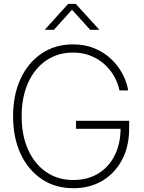

<svg xmlns="http://www.w3.org/2000/svg" viewBox="-20 -967 745 996"><path d="M360.4 9.3Q267.1 9.3 196.8 -37.6Q126.5 -84.5 87.2 -168.5Q47.9 -252.4 47.9 -363.3Q47.9 -475.1 87.2 -559.1Q126.5 -643.1 196.5 -689.9Q266.6 -736.8 358.9 -736.8Q420.4 -736.8 470 -716.3Q519.5 -695.8 555.9 -661.4Q592.3 -627 615 -584.5Q637.7 -542 645 -498H599.6Q592.3 -534.7 572.8 -569.8Q553.2 -605 522.5 -633.1Q491.7 -661.1 450.4 -677.7Q409.2 -694.3 358.9 -694.3Q279.8 -694.3 219.5 -653.1Q159.2 -611.8 125.7 -537.4Q92.3 -462.9 92.3 -363.3Q92.3 -265.1 125.7 -190.7Q159.2 -116.2 219.5 -74.7Q279.8 -33.2 360.4 -33.2Q434.1 -33.2 489 -66.4Q543.9 -99.6 574.7 -160.2Q605.5 -220.7 605.5 -302.7L621.6 -298.8H374.5V-340.3H649.9V-299.3Q649.9 -207 613 -137.7Q576.2 -68.4 511.2 -29.5Q446.3 9.3 360.4 9.3ZM259.8 -812.5H212.9V-813.5L333.5 -946.8H373L494.6 -813.5V-812.5H447.8L353.5 -916.5Z"/></svg>

Font: Inter 28pt ExtraLight
Style: Regular
Weight: 250
Designer: Rasmus Andersson
Foundry: rsms
Version: Version 4.001;git-66647c0bb